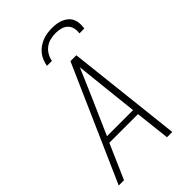

<svg xmlns="http://www.w3.org/2000/svg" viewBox="-278 -1056 1156 1156"><g transform="rotate(-45 300.0 -477.5)"><path d="M16 0 340 -735H390L472 0H427L402 -222H158L61 0ZM398 -260 373 -490Q368 -535 363.5 -579.5Q359 -624 354 -669Q335 -624 315.5 -579.5Q296 -535 277 -490L176 -260ZM220 -815Q223 -835 231 -855Q239 -875 252.5 -892Q266 -909 284 -921.5Q302 -934 321.5 -941.5Q341 -949 361.5 -952Q382 -955 402 -955Q422 -955 441.5 -952Q461 -949 478.5 -941.5Q496 -934 510 -921.5Q524 -909 531.5 -892Q539 -875 540 -855Q541 -835 538 -815H496Q500 -837 495 -858Q490 -879 475 -893Q460 -907 439 -912.5Q418 -918 396 -918Q374 -918 351 -912.5Q328 -907 309 -893Q290 -879 278 -858Q266 -837 262 -815Z"/></g></svg>

Font: Iosevka XLt Ex Obl
Style: Regular
Weight: 200
Width: 7
Italic angle: -9°
Monospace: yes
Designer: Belleve Invis
Foundry: Belleve Invis
Version: Version 32.5.0; ttfautohint (v1.8.4)